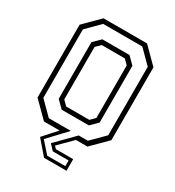

<svg xmlns="http://www.w3.org/2000/svg" viewBox="-207 -822 1030 1128"><g transform="rotate(30 308.0 -258.0)"><path d="M229.5 -141.5H386.5L417 -172V-528L386.5 -558.5H229.5L199 -528V-172ZM175.5 -31H440.5L528 -118.5V-583L440.5 -670.5H175.5L88 -583V-118.5ZM216 -112 169 -158.5V-543L216 -589.5H400.5L447 -543V-158.5L400.5 -112ZM325 -31 211.5 90 277.5 164.5H400.5V126H293L259.5 90L378.5 -31ZM455.5 -700 558.5 -597V-103L455.5 0H377.5L287.5 90L302.5 106H420V184.5H267.5L186 90L266.5 0H160.5L57.5 -103V-597L160.5 -700Z"/></g></svg>

Font: Tourney Light
Style: Regular
Weight: 300
Version: Version 1.015